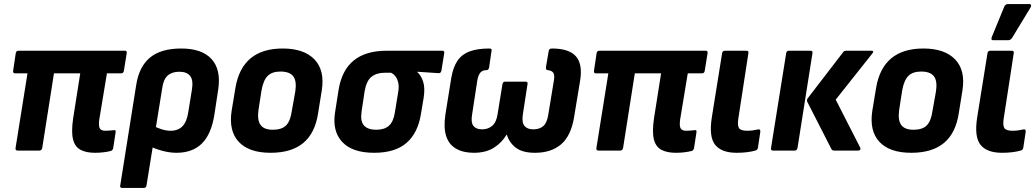

<svg xmlns="http://www.w3.org/2000/svg" viewBox="-20 -745 5123 950"><path d="M450 11Q407 11 379 -3.5Q351 -18 341.5 -55Q332 -92 342 -160L377 -382H247L189 -13Q186 0 175 0H67Q55 0 57 -13L116 -382H55Q43 -382 45 -395L58 -482Q60 -494 72 -494H598Q609 -494 607 -482L593 -395Q591 -382 579 -382H509L471 -152Q467 -121 474 -109.5Q481 -98 502 -98Q512 -98 522.5 -99Q533 -100 544 -101Q549 -102 551 -99.5Q553 -97 552 -90L540 -12Q537 0 528 2Q513 6 492.5 8.5Q472 11 450 11Z M585 185Q572 185 575 172L654 -325Q668 -415 722 -460Q776 -505 877 -505Q979 -505 1026.5 -453Q1074 -401 1060 -304L1041 -179Q1026 -82 979.5 -35.5Q933 11 853 11Q819 11 782.5 1Q746 -9 721 -22L735 -125Q755 -113 779 -105.5Q803 -98 824 -98Q862 -98 883.5 -121Q905 -144 912 -193L930 -304Q937 -349 920.5 -369.5Q904 -390 868 -390Q831 -390 810 -371.5Q789 -353 783 -311L705 172Q703 185 692 185Z M1319 11Q1212 11 1161.5 -43Q1111 -97 1126 -196L1145 -311Q1178 -505 1379 -505Q1484 -505 1536 -451Q1588 -397 1572 -297L1554 -185Q1539 -86 1480.5 -37.5Q1422 11 1319 11ZM1330 -103Q1374 -103 1395.5 -124.5Q1417 -146 1424 -197L1441 -292Q1449 -344 1431 -367.5Q1413 -391 1368 -391Q1326 -391 1304.5 -369.5Q1283 -348 1274 -298L1259 -201Q1252 -151 1269 -127Q1286 -103 1330 -103Z M1831 11Q1723 11 1673 -43Q1623 -97 1638 -190L1655 -299Q1671 -398 1730.5 -446Q1790 -494 1893 -494H2168Q2180 -494 2178 -482L2164 -395Q2161 -382 2150 -383L2045 -390V-388Q2063 -373 2073.5 -341.5Q2084 -310 2076 -260L2063 -182Q2048 -87 1991.5 -38Q1935 11 1831 11ZM1842 -103Q1882 -103 1904.5 -123Q1927 -143 1934 -190L1949 -282Q1955 -313 1951 -333Q1947 -353 1938 -365.5Q1929 -378 1915 -385H1883Q1843 -385 1818 -365Q1793 -345 1784 -293L1769 -193Q1762 -145 1781 -124Q1800 -103 1842 -103Z M2324 11Q2272 11 2236.5 -9.5Q2201 -30 2187.5 -72Q2174 -114 2184 -180L2213 -360Q2222 -413 2244 -445Q2266 -477 2304.5 -491Q2343 -505 2402 -505Q2415 -505 2412 -493L2400 -411Q2397 -398 2388 -398Q2368 -398 2357.5 -386.5Q2347 -375 2342 -349L2316 -179Q2309 -139 2322.5 -122Q2336 -105 2365 -105Q2395 -105 2415.5 -122.5Q2436 -140 2442 -180L2466 -328Q2468 -341 2479 -341H2581Q2593 -341 2590 -328L2567 -179Q2561 -139 2575 -122Q2589 -105 2619 -105Q2650 -105 2668.5 -121.5Q2687 -138 2693 -179L2721 -349Q2725 -374 2717.5 -385Q2710 -396 2690 -398Q2681 -398 2681 -411L2695 -493Q2697 -505 2711 -505Q2795 -505 2829 -467Q2863 -429 2851 -350L2821 -168Q2806 -74 2757 -31.5Q2708 11 2627 11Q2567 11 2534 -13Q2501 -37 2488 -78H2486Q2463 -39 2423.5 -14Q2384 11 2324 11Z M3324 11Q3281 11 3253 -3.5Q3225 -18 3215.5 -55Q3206 -92 3216 -160L3251 -382H3121L3063 -13Q3060 0 3049 0H2941Q2929 0 2931 -13L2990 -382H2929Q2917 -382 2919 -395L2932 -482Q2934 -494 2946 -494H3472Q3483 -494 3481 -482L3467 -395Q3465 -382 3453 -382H3383L3345 -152Q3341 -121 3348 -109.5Q3355 -98 3376 -98Q3386 -98 3396.5 -99Q3407 -100 3418 -101Q3423 -102 3425 -99.5Q3427 -97 3426 -90L3414 -12Q3411 0 3402 2Q3387 6 3366.5 8.5Q3346 11 3324 11Z M3625 11Q3550 11 3518.5 -28.5Q3487 -68 3502 -164L3553 -482Q3555 -494 3567 -494H3673Q3685 -494 3683 -482L3633 -157Q3628 -123 3637 -110.5Q3646 -98 3677 -98Q3691 -98 3705.5 -100Q3720 -102 3733 -105Q3743 -106 3742 -93L3730 -13Q3727 -2 3717 0Q3700 5 3676.5 8Q3653 11 3625 11Z M4108 0Q4098 0 4094 -7L3974 -242Q3971 -250 3976 -258L4152 -487Q4156 -494 4168 -494H4292Q4300 -494 4300.5 -490Q4301 -486 4296 -480L4115 -252L4236 -15Q4239 -9 4236.5 -4.5Q4234 0 4226 0ZM3805 0Q3793 0 3795 -13L3870 -482Q3872 -494 3883 -494H3990Q4002 -494 4000 -482L3926 -13Q3923 0 3912 0Z M4489 11Q4382 11 4331.5 -43Q4281 -97 4296 -196L4315 -311Q4348 -505 4549 -505Q4654 -505 4706 -451Q4758 -397 4742 -297L4724 -185Q4709 -86 4650.5 -37.5Q4592 11 4489 11ZM4500 -103Q4544 -103 4565.5 -124.5Q4587 -146 4594 -197L4611 -292Q4619 -344 4601 -367.5Q4583 -391 4538 -391Q4496 -391 4474.5 -369.5Q4453 -348 4444 -298L4429 -201Q4422 -151 4439 -127Q4456 -103 4500 -103Z M4938 11Q4863 11 4831.5 -28.5Q4800 -68 4815 -164L4866 -482Q4868 -494 4880 -494H4986Q4998 -494 4996 -482L4946 -157Q4941 -123 4950 -110.5Q4959 -98 4990 -98Q5004 -98 5018.5 -100Q5033 -102 5046 -105Q5056 -106 5055 -93L5043 -13Q5040 -2 5030 0Q5013 5 4989.5 8Q4966 11 4938 11ZM4893 -546Q4887 -546 4886 -550.5Q4885 -555 4887 -561L4949 -712Q4952 -719 4957 -722Q4962 -725 4969 -725H5072Q5080 -725 5081.5 -720Q5083 -715 5079 -708L4988 -558Q4981 -546 4967 -546Z"/></svg>

Font: Sofia Sans Semi Condensed ExtraBold
Style: Italic
Weight: 800
Italic angle: -9°
Version: Version 4.100